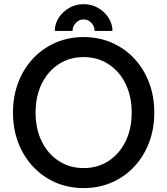

<svg xmlns="http://www.w3.org/2000/svg" viewBox="-20 -916 824 946"><path d="M43.9 -361.3Q43.9 -441.9 70.1 -510Q96.2 -578.1 143.3 -628.2Q190.4 -678.2 253.9 -705.8Q317.4 -733.4 392.1 -733.4Q466.8 -733.4 530.3 -705.8Q593.8 -678.2 640.9 -628.2Q688 -578.1 714.1 -510Q740.2 -441.9 740.2 -361.3Q740.2 -280.8 714.1 -212.6Q688 -144.5 640.9 -94.5Q593.8 -44.4 530.3 -16.8Q466.8 10.7 392.1 10.7Q317.4 10.7 253.9 -16.8Q190.4 -44.4 143.3 -94.5Q96.2 -144.5 70.1 -212.6Q43.9 -280.8 43.9 -361.3ZM155.3 -361.3Q155.3 -280.8 185.8 -219Q216.3 -157.2 269.8 -122.6Q323.2 -87.9 392.1 -87.9Q460.9 -87.9 514.4 -122.6Q567.9 -157.2 598.4 -219Q628.9 -280.8 628.9 -361.3Q628.9 -441.9 598.4 -503.7Q567.9 -565.4 514.4 -600.1Q460.9 -634.8 392.1 -634.8Q323.2 -634.8 269.8 -600.1Q216.3 -565.4 185.8 -503.7Q155.3 -441.9 155.3 -361.3ZM392.1 -895.5Q431.6 -895.5 463.9 -876.7Q496.1 -857.9 515.1 -827.9Q534.2 -797.9 534.2 -763.7H446.3Q446.3 -785.2 430.7 -802.7Q415 -820.3 392.1 -820.3Q369.1 -820.3 353.3 -802.7Q337.4 -785.2 337.4 -763.7H250Q250 -797.9 269 -827.9Q288.1 -857.9 320.3 -876.7Q352.5 -895.5 392.1 -895.5Z"/></svg>

Font: Giphurs Medium
Style: Regular
Weight: 500
Version: Version 0.920; ttfautohint (v1.8.4.7-5d5b)